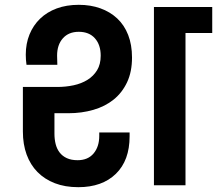

<svg xmlns="http://www.w3.org/2000/svg" viewBox="-20 -769 901 797"><path d="M305 8Q250 8 207.5 -8.5Q165 -25 135.5 -55Q106 -85 90.5 -127.5Q75 -170 75 -223V-408H217Q253 -408 285.5 -415Q318 -422 343 -437.5Q368 -453 383 -477.5Q398 -502 398 -538Q398 -583 374 -610Q350 -637 307 -637Q265 -637 241 -610Q217 -583 217 -538Q217 -528 217.5 -519Q218 -510 218 -500H90Q87 -521 87 -542Q87 -588 102.5 -626Q118 -664 146.5 -691.5Q175 -719 215.5 -734Q256 -749 307 -749Q356 -749 396.5 -734.5Q437 -720 466.5 -692.5Q496 -665 512 -624Q528 -583 528 -530Q528 -471 507.5 -427.5Q487 -384 451.5 -355.5Q416 -327 367.5 -313Q319 -299 264 -299H206V-214Q206 -191 211 -171Q216 -151 227.5 -136Q239 -121 257.5 -112.5Q276 -104 302 -104Q345 -104 368.5 -132Q392 -160 392 -205V-219H518V-203Q518 -103 461 -47.5Q404 8 305 8ZM619 -740H861V-632H750V0H619Z"/></svg>

Font: Poppins SemiBold
Style: Regular
Weight: 600
Designer: Ninad Kale (Devanagari), Jonny Pinhorn (Latin)
Foundry: Indian Type Foundry
Version: Version 3.002 2017